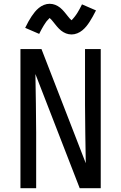

<svg xmlns="http://www.w3.org/2000/svg" viewBox="-20 -994 640 1014"><path d="M88 0V-735H199L433 -132Q432 -209 430.5 -286.5Q429 -364 429 -441V-735H512V0H401L167 -603Q168 -526 169.5 -448.5Q171 -371 171 -294V0ZM358 -812Q350 -812 342.5 -813.5Q335 -815 328.5 -817.5Q322 -820 315 -824Q308 -828 302.5 -832.5Q297 -837 291 -843Q285 -849 280.5 -854.5Q276 -860 271.5 -865.5Q267 -871 261.5 -878Q256 -885 251.5 -890Q247 -895 242 -899Q240 -897 236 -892.5Q232 -888 230 -886Q228 -884 225.5 -881Q223 -878 221 -874.5Q219 -871 216 -867Q213 -863 210.5 -858.5Q208 -854 205 -849Q202 -844 199 -838.5Q196 -833 193 -827Q190 -821 187 -815L113 -847Q122 -866 130.5 -881Q139 -896 147 -908Q155 -920 164 -931Q173 -942 185 -952Q197 -962 212 -968Q227 -974 242 -974Q250 -974 257.5 -972.5Q265 -971 271.5 -968.5Q278 -966 285 -962Q292 -958 297.5 -953.5Q303 -949 309 -943Q315 -937 319.5 -931.5Q324 -926 328.5 -920.5Q333 -915 338.5 -908Q344 -901 348.5 -896Q353 -891 358 -887Q360 -889 364 -893.5Q368 -898 370 -900.5Q372 -903 374.5 -906Q377 -909 379 -912Q381 -915 384 -919Q387 -923 389.5 -927.5Q392 -932 395 -937Q398 -942 401 -947.5Q404 -953 407 -959Q410 -965 413 -971L487 -939Q478 -921 469.5 -906Q461 -891 453 -878.5Q445 -866 436 -855Q427 -844 415 -834Q403 -824 388 -818Q373 -812 358 -812Z"/></svg>

Font: Bmono
Style: Regular
Weight: 400
Monospace: yes
Designer: Belleve Invis
Foundry: Belleve Invis
Version: Version 11.2.2; ttfautohint (v1.8.2)